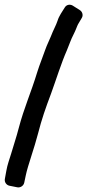

<svg xmlns="http://www.w3.org/2000/svg" viewBox="-43 -704 374 824"><path d="M32 100C44 102 58 94 61 80L68 47C76 8 105 -71 120 -130C136 -193 153 -241 176 -302C199 -365 219 -431 244 -488C256 -516 260 -532 273 -557C282 -574 288 -593 292 -600L308 -627C315 -638 311 -654 299 -661L269 -680C257 -687 242 -684 235 -672L218 -645C212 -635 207 -625 204 -615C198 -596 185 -574 175 -547C168 -529 159 -513 151 -490C140 -458 128 -430 117 -395C89 -303 61 -244 37 -153C27 -114 16 -83 5 -45C-3 -18 -11 1 -16 30L-22 63C-25 77 -16 90 -3 93Z"/></svg>

Font: Reckless Catfish
Style: Heavy
Weight: 400
Foundry: Cannot Into Space Fonts
Version: Version 0.2894